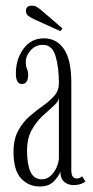

<svg xmlns="http://www.w3.org/2000/svg" viewBox="-20 -666 336 696"><path d="M124 10Q83.5 10 56.2 -19.5Q29 -49 29 -114.5Q29 -161 45.8 -192Q62.5 -223 87 -244.2Q111.5 -265.5 136 -282.8Q160.5 -300 177 -319Q193.5 -338 193.5 -364Q193.5 -423 181.2 -463.2Q169 -503.5 135 -503.5Q109.5 -503.5 91.5 -484Q73.5 -464.5 73.5 -441Q73.5 -425 77.8 -416.2Q82 -407.5 82 -393.5Q82 -380 76.8 -370.8Q71.5 -361.5 59.5 -361.5Q37.5 -361.5 37.5 -400Q37.5 -451 65 -489Q92.5 -527 139 -527Q185.5 -527 212 -488Q238.5 -449 238.5 -366V-50.5Q238.5 -32 244 -25.5Q249.5 -19 258 -19Q264.5 -19 270 -21.8Q275.5 -24.5 278 -27L289.5 -8Q284 -3 272.5 1Q261 5 247 5Q227.5 5 213.5 -6.2Q199.5 -17.5 198.5 -43.5Q193.5 -28 175.5 -9Q157.5 10 124 10ZM132 -16Q150.5 -16 164.5 -29.5Q178.5 -43 186 -61.2Q193.5 -79.5 193.5 -94V-312Q192.5 -298 174.8 -282.5Q157 -267 134.5 -246Q112 -225 95 -194.8Q78 -164.5 78 -120.5Q78 -70.5 90.5 -43.2Q103 -16 132 -16ZM199 -553 103 -596.5Q91 -602 82.5 -608.5Q74 -615 74 -626.5Q74 -645.5 95.5 -645.5Q105 -645.5 112 -641.5Q119 -637.5 126 -632L206.5 -563Z"/></svg>

Font: Imbue 50pt ExtraLight
Style: Regular
Weight: 200
Designer: Tyler Finck
Foundry: Etcetera Type Company
Version: Version 1.102; ttfautohint (v1.8.3)